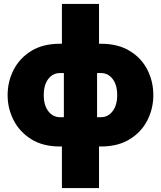

<svg xmlns="http://www.w3.org/2000/svg" viewBox="-20 -750 824 983"><path d="M297 213V0H287Q200 0 140.5 -37Q81 -74 50 -134Q19 -194 19 -263Q19 -333 50 -393Q81 -453 140.5 -489.5Q200 -526 287 -526H297V-730H487V-526H497Q584 -526 644 -489.5Q704 -453 734.5 -393Q765 -333 765 -263Q765 -194 734.5 -134Q704 -74 644 -37Q584 0 497 0H487V213ZM287 -150H307V-376H287Q251 -376 227.5 -346Q204 -316 204 -263Q204 -211 227.5 -180.5Q251 -150 287 -150ZM477 -150H497Q533 -150 556.5 -180.5Q580 -211 580 -263Q580 -316 556.5 -346Q533 -376 497 -376H477Z"/></svg>

Font: Raleway Black
Style: Regular
Weight: 900
Designer: Matt McInerney, Pablo Impallari, Rodrigo Fuenzalida
Foundry: Matt McInerney, Pablo Impallari, Rodrigo Fuenzalida
Version: Version 4.026